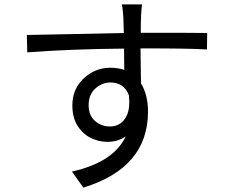

<svg xmlns="http://www.w3.org/2000/svg" viewBox="-20 -807 1040 873"><path d="M480 -232Q524 -232 548 -267Q568 -295 568 -345L566 -374Q544 -432 482 -432Q444 -432 413.5 -404.5Q383 -377 383 -329Q383 -283 411.5 -257.5Q440 -232 480 -232ZM359 46 307 -27Q496 -69 552 -187Q516 -162 468 -162Q427 -162 390.5 -181Q354 -200 331.5 -237Q309 -274 309 -328Q309 -402 360.5 -450.5Q412 -499 482 -499Q517 -499 545 -489L544 -586Q304 -584 104 -569L102 -648Q188 -649 309 -652Q430 -655 543 -657L541 -724L540 -740Q537 -776 534 -787H626Q620 -752 620 -658Q870 -658 922 -657L921 -582Q848 -587 633 -587H619L621 -428Q653 -375 653 -300Q653 -44 359 46Z"/></svg>

Font: Source Han Sans & Saira Hybrid
Style: Regular
Weight: 400
Designer: Ryoko NISHIZUKA 西塚涼子 (kana & ideographs); Paul D. Hunt (Latin, Greek & Cyrillic); Wenlong ZHANG 张文龙 (bopomofo); Sandoll 
Foundry: Adobe Systems Incorporated
Version: Version 1.00;August 2, 2021;FontCreator 13.0.0.2675 64-bit